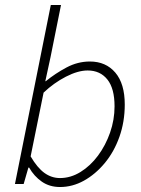

<svg xmlns="http://www.w3.org/2000/svg" viewBox="-20 -739 566 771"><path d="M221 12Q179 12 148 -9.5Q117 -31 97 -66H94L75 0H40L184 -719H225L183 -510L162 -413H164Q202 -444 247 -468Q292 -492 341 -492Q405 -492 443 -447.5Q481 -403 481 -319Q481 -250 459.5 -189.5Q438 -129 400.5 -84Q363 -39 317 -13.5Q271 12 221 12ZM221 -24Q264 -24 303.5 -48.5Q343 -73 373.5 -114Q404 -155 422 -206.5Q440 -258 440 -312Q440 -384 411 -420Q382 -456 332 -456Q293 -456 244.5 -431Q196 -406 155 -367L103 -111Q130 -65 158.5 -44.5Q187 -24 221 -24Z"/></svg>

Font: Source Sans 3 ExtraLight Light
Style: Italic
Weight: 300
Italic angle: -11°
Version: Version 3.052;hotconv 1.1.0;makeotfexe 2.6.0